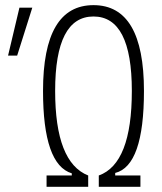

<svg xmlns="http://www.w3.org/2000/svg" viewBox="-20 -723 626 743"><path d="M160.2 0V-43.9H257.8V-52.2Q146.5 -85.9 146.5 -371.1Q146.5 -703.1 341.8 -703.1Q537.1 -703.1 537.1 -371.1Q537.1 -81.5 425.8 -53.7V-43.9H523.4V0H362.3V-43.9Q490.2 -89.4 490.2 -371.1Q490.2 -659.2 341.8 -659.2Q193.4 -659.2 193.4 -371.1Q193.4 -94.2 321.3 -43.9V0ZM11.2 -507.8 55.2 -693.4H105L46.4 -507.8Z"/></svg>

Font: Cascadia Code NF ExtraLight
Style: Regular
Weight: 200
Monospace: yes
Designer: Aaron Bell
Foundry: Saja Typeworks
Version: Version 2404.023; ttfautohint (v1.8.4)